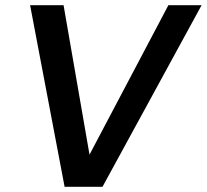

<svg xmlns="http://www.w3.org/2000/svg" viewBox="-20 -720 797 740"><path d="M229 0 96 -700H225L325 -124L629 -700H757L375 0Z"/></svg>

Font: DM Sans 11pt SemiBold
Style: Italic
Weight: 600
Italic angle: -10°
Version: Version 4.004;gftools[0.9.30]